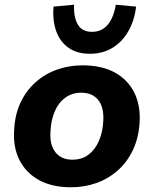

<svg xmlns="http://www.w3.org/2000/svg" viewBox="-20 -783 651 814"><path d="M281 11Q201 11 145.5 -19.5Q90 -50 62.5 -104.5Q35 -159 40 -231Q43 -297 67 -348Q91 -399 131 -434.5Q171 -470 222 -488Q273 -506 330 -506Q411 -506 466 -476Q521 -446 548.5 -392Q576 -338 572 -265Q568 -199 544 -148Q520 -97 480.5 -61.5Q441 -26 390 -7.5Q339 11 281 11ZM287 -106Q327 -106 355 -127Q383 -148 399.5 -186Q416 -224 418 -272Q421 -328 396.5 -359Q372 -390 324 -390Q286 -390 257 -369Q228 -348 212 -310.5Q196 -273 194 -225Q190 -169 215 -137.5Q240 -106 287 -106ZM361 -555Q307 -555 271 -580Q235 -605 218.5 -650.5Q202 -696 207 -755L294 -763Q292 -708 310.5 -678Q329 -648 370 -648Q411 -648 436.5 -678Q462 -708 471 -763L557 -755Q550 -696 524 -650.5Q498 -605 456.5 -580Q415 -555 361 -555Z"/></svg>

Font: Nunito Sans 10pt ExtraBold
Style: Italic
Weight: 800
Italic angle: -9°
Designer: Vernon Adams
Foundry: Vernon Adams
Version: Version 3.101;gftools[0.9.27]